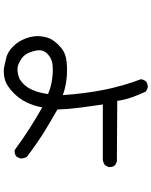

<svg xmlns="http://www.w3.org/2000/svg" viewBox="90 -874 820 1040"><g transform="rotate(90 500.0 -354.0)"><path d="M352.5 35.2Q321.3 29.3 291 21.5Q260.7 13.7 231.9 -14.6Q203.1 -43 187.5 -85.4Q171.9 -127.9 176.8 -167Q181.6 -206.1 197.3 -229.5Q212.9 -252.9 240.7 -276.4Q268.6 -299.8 313.5 -304.7Q358.4 -309.6 405.3 -304.7Q452.1 -299.8 495.1 -284.2Q487.3 -401.4 466.8 -505.4Q446.3 -609.4 409.2 -707Q411.1 -722.7 420.9 -734.4Q434.6 -746.1 456.1 -744.1L475.6 -734.4Q493.2 -697.3 506.8 -659.2Q520.5 -621.1 526.4 -579.1L855.5 -577.1L875 -567.4Q886.7 -553.7 884.8 -532.2L875 -512.7Q861.3 -502.9 845.7 -501H545.9Q555.7 -434.6 563.5 -375Q571.3 -315.4 573.2 -254.9Q631.8 -221.7 689.5 -186.5Q747.1 -151.4 828.1 -90.8Q839.8 -74.2 837.9 -52.7L828.1 -33.2Q814.5 -21.5 793 -23.4Q723.6 -74.2 669.9 -107.9Q616.2 -141.6 561.5 -172.9Q553.7 -127.9 534.2 -87.4Q514.6 -46.9 479.5 -13.7Q444.3 19.5 415 28.3Q385.7 37.1 352.5 35.2ZM409.2 -50.8Q446.3 -74.2 464.8 -114.7Q483.4 -155.3 489.3 -204.1Q448.2 -221.7 403.3 -227.1Q358.4 -232.4 326.2 -228Q293.9 -223.6 270 -199.2Q246.1 -174.8 254.4 -136.7Q262.7 -98.6 278.3 -78.6Q293.9 -58.6 327.1 -44.4Q360.4 -30.3 409.2 -50.8Z"/></g></svg>

Font: NaikaiFont
Style: Regular
Weight: 400
Version: Version 1.67